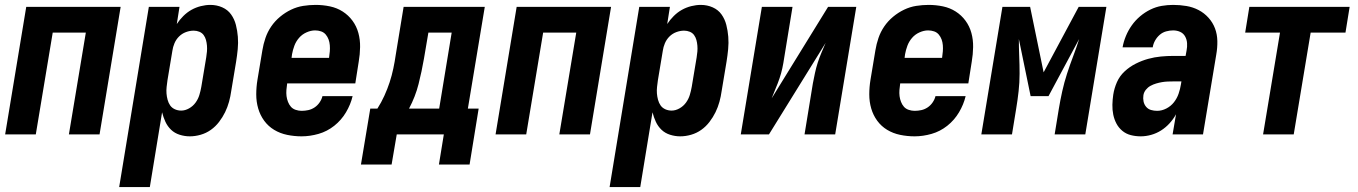

<svg xmlns="http://www.w3.org/2000/svg" viewBox="-20 -548 5540 783"><path d="M1 0 87 -520H472L386 0H261L330 -415H195L126 0Z M466 215 587 -520H712L701 -450Q712 -467 727.5 -482.5Q743 -498 761 -508Q779 -518 799 -523Q819 -528 838 -528Q864 -528 886.5 -518Q909 -508 922.5 -489Q936 -470 942 -446.5Q948 -423 950 -398Q952 -373 949.5 -347.5Q947 -322 943 -297L923 -177Q920 -155 914 -133Q908 -111 898 -90.5Q888 -70 873.5 -51Q859 -32 840 -18.5Q821 -5 798.5 1.5Q776 8 754 8Q733 8 712.5 1.5Q692 -5 677.5 -19Q663 -33 654.5 -51.5Q646 -70 641 -90L591 215ZM719 -97Q735 -97 751 -106Q767 -115 777.5 -129.5Q788 -144 793 -160.5Q798 -177 801 -194L821 -314Q823 -326 824 -338Q825 -350 824 -362Q823 -374 820 -385Q817 -396 810.5 -405Q804 -414 793 -418.5Q782 -423 770 -423Q754 -423 738 -417Q722 -411 710 -399Q698 -387 691.5 -371.5Q685 -356 683 -341L663 -221Q661 -207 659.5 -193.5Q658 -180 659 -167Q660 -154 663.5 -141Q667 -128 674 -118Q681 -108 693 -102.5Q705 -97 719 -97Z M1210 8Q1180 8 1151 2Q1122 -4 1098 -18.5Q1074 -33 1057.5 -55.5Q1041 -78 1033 -105.5Q1025 -133 1025 -163Q1025 -193 1030 -223L1050 -343Q1054 -368 1062.5 -393Q1071 -418 1086 -440Q1101 -462 1122 -479.5Q1143 -497 1167 -508.5Q1191 -520 1216.5 -524Q1242 -528 1267 -528Q1297 -528 1325.5 -522Q1354 -516 1377.5 -501Q1401 -486 1417.5 -463.5Q1434 -441 1441.5 -413.5Q1449 -386 1448.5 -356Q1448 -326 1443 -297L1429 -208H1151V-207Q1149 -194 1148 -181Q1147 -168 1148.5 -156Q1150 -144 1154.5 -132.5Q1159 -121 1166.5 -112.5Q1174 -104 1186 -100Q1198 -96 1210 -96Q1224 -96 1237.5 -99Q1251 -102 1263 -110Q1275 -118 1283.5 -130.5Q1292 -143 1295 -156H1418Q1410 -122 1391 -90Q1372 -58 1343 -35Q1314 -12 1279 -2Q1244 8 1210 8ZM1169 -312H1322V-313Q1324 -326 1325 -338.5Q1326 -351 1325 -363.5Q1324 -376 1320 -387Q1316 -398 1308.5 -407Q1301 -416 1289.5 -420Q1278 -424 1265 -424Q1248 -424 1230 -416Q1212 -408 1199.5 -393.5Q1187 -379 1180.5 -361.5Q1174 -344 1171 -327Z M1577 123H1452L1490 -105H1519Q1535 -130 1547.5 -157.5Q1560 -185 1569 -212.5Q1578 -240 1584 -268.5Q1590 -297 1594 -325L1626 -520H1957L1888 -105H1932L1895 123H1770L1790 0H1598ZM1648 -105H1771L1822 -415H1727L1709 -309Q1700 -257 1687 -205.5Q1674 -154 1648 -105Z M2001 0 2087 -520H2472L2386 0H2261L2330 -415H2195L2126 0Z M2466 215 2587 -520H2712L2701 -450Q2712 -467 2727.5 -482.5Q2743 -498 2761 -508Q2779 -518 2799 -523Q2819 -528 2838 -528Q2864 -528 2886.5 -518Q2909 -508 2922.5 -489Q2936 -470 2942 -446.5Q2948 -423 2950 -398Q2952 -373 2949.5 -347.5Q2947 -322 2943 -297L2923 -177Q2920 -155 2914 -133Q2908 -111 2898 -90.5Q2888 -70 2873.5 -51Q2859 -32 2840 -18.5Q2821 -5 2798.5 1.5Q2776 8 2754 8Q2733 8 2712.5 1.5Q2692 -5 2677.5 -19Q2663 -33 2654.5 -51.5Q2646 -70 2641 -90L2591 215ZM2719 -97Q2735 -97 2751 -106Q2767 -115 2777.5 -129.5Q2788 -144 2793 -160.5Q2798 -177 2801 -194L2821 -314Q2823 -326 2824 -338Q2825 -350 2824 -362Q2823 -374 2820 -385Q2817 -396 2810.5 -405Q2804 -414 2793 -418.5Q2782 -423 2770 -423Q2754 -423 2738 -417Q2722 -411 2710 -399Q2698 -387 2691.5 -371.5Q2685 -356 2683 -341L2663 -221Q2661 -207 2659.5 -193.5Q2658 -180 2659 -167Q2660 -154 2663.5 -141Q2667 -128 2674 -118Q2681 -108 2693 -102.5Q2705 -97 2719 -97Z M3001 0 3087 -520H3212L3178 -312Q3175 -291 3170.5 -270Q3166 -249 3159 -228.5Q3152 -208 3143.5 -188Q3135 -168 3127 -147L3357 -520H3472L3386 0H3261L3295 -208Q3299 -229 3303.5 -250Q3308 -271 3314.5 -291.5Q3321 -312 3329.5 -332Q3338 -352 3347 -373L3116 0Z M3710 8Q3680 8 3651 2Q3622 -4 3598 -18.5Q3574 -33 3557.5 -55.5Q3541 -78 3533 -105.5Q3525 -133 3525 -163Q3525 -193 3530 -223L3550 -343Q3554 -368 3562.5 -393Q3571 -418 3586 -440Q3601 -462 3622 -479.5Q3643 -497 3667 -508.5Q3691 -520 3716.5 -524Q3742 -528 3767 -528Q3797 -528 3825.5 -522Q3854 -516 3877.5 -501Q3901 -486 3917.5 -463.5Q3934 -441 3941.5 -413.5Q3949 -386 3948.5 -356Q3948 -326 3943 -297L3929 -208H3651V-207Q3649 -194 3648 -181Q3647 -168 3648.5 -156Q3650 -144 3654.5 -132.5Q3659 -121 3666.5 -112.5Q3674 -104 3686 -100Q3698 -96 3710 -96Q3724 -96 3737.5 -99Q3751 -102 3763 -110Q3775 -118 3783.5 -130.5Q3792 -143 3795 -156H3918Q3910 -122 3891 -90Q3872 -58 3843 -35Q3814 -12 3779 -2Q3744 8 3710 8ZM3669 -312H3822V-313Q3824 -326 3825 -338.5Q3826 -351 3825 -363.5Q3824 -376 3820 -387Q3816 -398 3808.5 -407Q3801 -416 3789.5 -420Q3778 -424 3765 -424Q3748 -424 3730 -416Q3712 -408 3699.5 -393.5Q3687 -379 3680.5 -361.5Q3674 -344 3671 -327Z M3982 0 4068 -520H4181L4236 -253L4379 -520H4492L4406 0H4281L4298 -104Q4304 -140 4312 -176Q4320 -212 4331.5 -247.5Q4343 -283 4356.5 -318.5Q4370 -354 4381 -389L4256 -156H4183L4135 -389Q4135 -354 4136.5 -318.5Q4138 -283 4138 -247.5Q4138 -212 4134 -176Q4130 -140 4124 -104L4107 0Z M4632 8Q4611 8 4591.5 3Q4572 -2 4557 -14.5Q4542 -27 4533 -44Q4524 -61 4520 -80.5Q4516 -100 4516.5 -121Q4517 -142 4520 -162Q4524 -188 4535 -213Q4546 -238 4566.5 -257Q4587 -276 4612 -288.5Q4637 -301 4662.5 -308Q4688 -315 4714 -317.5Q4740 -320 4766 -320H4815L4819 -342Q4822 -357 4821 -372Q4820 -387 4813 -399.5Q4806 -412 4793 -418Q4780 -424 4764 -424Q4750 -424 4735.5 -420Q4721 -416 4709.5 -406Q4698 -396 4690.5 -382.5Q4683 -369 4681 -355H4558Q4562 -378 4571.5 -401Q4581 -424 4595.5 -444.5Q4610 -465 4629.5 -481.5Q4649 -498 4671.5 -509Q4694 -520 4717.5 -524Q4741 -528 4764 -528Q4792 -528 4818.5 -523.5Q4845 -519 4868 -507Q4891 -495 4908.5 -475.5Q4926 -456 4935 -432Q4944 -408 4944.5 -380.5Q4945 -353 4940 -325L4886 0H4762L4776 -82Q4765 -62 4749.5 -45Q4734 -28 4715 -16Q4696 -4 4674.5 2Q4653 8 4632 8ZM4699 -96Q4718 -96 4736.5 -105.5Q4755 -115 4767.5 -131Q4780 -147 4786.5 -166Q4793 -185 4796 -204L4798 -216H4766Q4754 -216 4742 -215.5Q4730 -215 4718.5 -213Q4707 -211 4695 -207.5Q4683 -204 4672 -198Q4661 -192 4653 -182Q4645 -172 4643 -160Q4641 -147 4643.5 -134.5Q4646 -122 4654 -112.5Q4662 -103 4674 -99.5Q4686 -96 4699 -96Z M5131 0 5200 -415H5058L5075 -520H5484L5467 -415H5325L5256 0Z"/></svg>

Font: Iosevka SS04 Extrabold Oblique
Style: Regular
Weight: 800
Italic angle: -9°
Monospace: yes
Designer: Belleve Invis
Foundry: Belleve Invis
Version: Version 19.0.0; ttfautohint (v1.8.4)